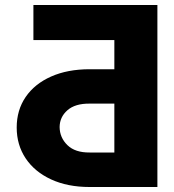

<svg xmlns="http://www.w3.org/2000/svg" viewBox="-20 -749 696 769"><path d="M610.4 0H338.9Q250.5 0 184.6 -30.5Q118.7 -61 82.8 -114.7Q46.9 -168.5 46.9 -238.3Q46.9 -308.1 82.8 -360.6Q118.7 -413.1 184.6 -442.4Q250.5 -471.7 338.9 -471.7H438V-588.4H113.8V-729H610.4ZM438 -138.2V-334H338.9Q280.8 -334.5 250 -307.4Q219.2 -280.3 218.8 -240.2Q219.2 -197.8 250 -167.7Q280.8 -137.7 338.9 -138.2Z"/></svg>

Font: Inter Tight ExtraBold
Style: Regular
Weight: 800
Designer: Rasmus Andersson
Foundry: rsms
Version: Version 3.004; ttfautohint (v1.8.4.7-5d5b)